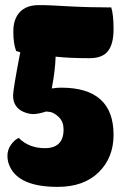

<svg xmlns="http://www.w3.org/2000/svg" viewBox="-20 -729 470 749"><path d="M329 -502Q251 -502 197 -508Q195 -451 182 -384Q201 -387 219 -387Q423 -387 423 -203Q423 -114 365 -57Q307 0 205 0Q56 0 19 -78Q9 -98 9 -121.5Q9 -145 23 -164.5Q37 -184 53 -191Q93 -151 155 -151Q228 -151 228 -224Q228 -253 211 -270.5Q194 -288 177 -292L160 -294Q129 -284 110.5 -284Q92 -284 72 -292.5Q52 -301 41.5 -317Q31 -333 31 -356.5Q31 -380 59 -525L43 -530Q32 -558 32 -606.5Q32 -655 57.5 -682Q83 -709 131 -709H132Q132 -709 132 -709H134Q134 -709 135 -709H138Q138 -709 138 -709H151Q165 -709 245.5 -704.5Q326 -700 414 -700Q423 -672 423 -615Q423 -558 401.5 -530Q380 -502 329 -502Z"/></svg>

Font: Chela One Cyrilic
Style: Regular
Weight: 400
Designer: Miguel Hernandez
Foundry: LatinoType
Version: Version 1.001